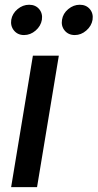

<svg xmlns="http://www.w3.org/2000/svg" viewBox="-20 -772 403 792"><path d="M25.9 0 115.7 -542.5H222.7L132.8 0ZM288.6 -627.4Q262.2 -627.4 246.8 -646Q231.4 -664.6 235.8 -690.4Q239.7 -716.3 261.5 -734.4Q283.2 -752.4 309.1 -752.4Q335.4 -752.4 350.6 -734.4Q365.7 -716.3 361.8 -690.4Q357.4 -664.6 335.9 -646Q314.5 -627.4 288.6 -627.4ZM79.1 -627.4Q53.2 -627.4 37.8 -646Q22.5 -664.6 26.4 -690.4Q30.8 -716.3 52.5 -734.4Q74.2 -752.4 100.1 -752.4Q126.5 -752.4 141.6 -734.4Q156.7 -716.3 152.8 -690.4Q148.4 -664.6 127 -646Q105.5 -627.4 79.1 -627.4Z"/></svg>

Font: Inter 16pt Medium
Style: Italic
Weight: 500
Italic angle: -9.3988°
Version: Version 4.001;git-66647c0bb